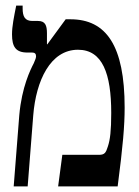

<svg xmlns="http://www.w3.org/2000/svg" viewBox="-20 -667 496 687"><path d="M29 0H79L99 -255C109 -378 160 -489 259 -489C347 -489 378 -403 378 -263C378 -199 374 -167 366 -143C359 -120 354 -113 334 -113H203L188 0H401C420 -146 426 -217 426 -282C426 -504 360 -598 232 -598H215L149 -508L148 -509V-548C148 -576 142 -592 116 -592H96C69 -592 61 -608 61 -637V-647H38C30 -607 23 -573 23 -544C23 -500 36 -479 78 -479H95C104 -479 109 -475 109 -466C109 -461 107 -454 101 -441C89 -418 58 -356 49 -255Z"/></svg>

Font: Noto Serif Hebrew ExtraCondensed SemiBold
Style: Regular
Weight: 600
Width: 2
Designer: Monotype Design Team
Foundry: Monotype Imaging Inc.
Version: Version 2.004